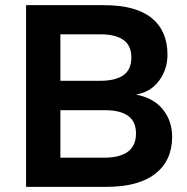

<svg xmlns="http://www.w3.org/2000/svg" viewBox="-20 -724 725 744"><path d="M81 0V-704H381Q507 -704 568 -654Q629 -604 629 -512Q629 -456 597 -412Q565 -368 509 -358V-357Q576 -344 611.5 -299.5Q647 -255 647 -194Q647 -102 582 -51Q517 0 392 0ZM214 -411H370Q427 -411 458 -432.5Q489 -454 489 -501Q489 -548 458 -569.5Q427 -591 370 -591H214ZM214 -113H383Q507 -113 507 -207Q507 -297 387 -297H214Z"/></svg>

Font: Prodigy Sans SemiBold
Style: Regular
Weight: 600
Designer: Wei Huang
Foundry: Wei Huang
Version: Version 1.003; ttfautohint (v1.8.3)